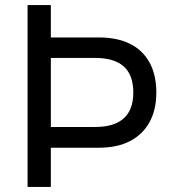

<svg xmlns="http://www.w3.org/2000/svg" viewBox="-20 -739 674 759"><path d="M89 0V-719H181V-591H370Q443 -591 493.5 -566Q544 -541 571 -492Q598 -443 598 -373Q598 -305 571 -256Q544 -207 493.5 -181Q443 -155 370 -155H181V0ZM181 -237H356Q431 -237 469 -271Q507 -305 507 -373Q507 -443 469 -476.5Q431 -510 356 -510H181Z"/></svg>

Font: Nunitoga
Style: Medium
Weight: 500
Designer: Vernon Adams
Foundry: Vernon Adams
Version: Version 1.0